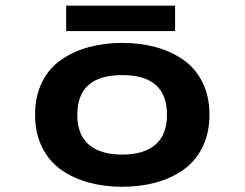

<svg xmlns="http://www.w3.org/2000/svg" viewBox="-20 -668 890 698"><path d="M220.5 -647.5H616.5V-555H220.5ZM546.8 -4.5Q490.5 11 424.5 11Q358.5 11 302.2 -4.5Q246 -20 202 -51Q158 -82 132.8 -133.2Q107.5 -184.5 107.5 -251Q107.5 -317.5 132.5 -368.5Q157.5 -419.5 201.8 -450.2Q246 -481 302.2 -496.5Q358.5 -512 424.5 -512Q490.5 -512 546.8 -496.5Q603 -481 647 -450.2Q691 -419.5 716.2 -368.5Q741.5 -317.5 741.5 -251Q741.5 -184.5 716.2 -133.2Q691 -82 647 -51Q603 -20 546.8 -4.5ZM587 -251Q587 -395 424.5 -395Q261 -395 261 -251Q261 -177.5 303.5 -141.8Q346 -106 424.5 -106Q503 -106 545 -142Q587 -178 587 -251Z"/></svg>

Font: League Mono Wide SemiBold
Style: Regular
Weight: 600
Width: 8
Designer: Tyler Finck
Foundry: The League of Moveable Type / Tyler Finck
Version: Version 2.210